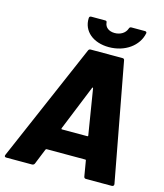

<svg xmlns="http://www.w3.org/2000/svg" viewBox="-138 -971 908 1065"><g transform="rotate(15 316.0 -438.5)"><path d="M390 -739C482 -739 556 -792 571 -867C572 -873 568 -877 561 -877H483C476 -877 472 -873 470 -866C461 -840 434 -823 401 -823C368 -823 346 -840 343 -866C343 -873 340 -877 333 -877H253C245 -877 241 -873 241 -865C238 -791 299 -739 390 -739ZM457 0H605C613 0 619 -5 617 -14L491 -690C490 -696 487 -700 480 -700H296C290 -700 285 -696 283 -690L-9 -14C-13 -5 -9 0 -1 0H147C154 0 160 -4 162 -10L198 -99C200 -101 201 -103 204 -103H426C429 -103 430 -101 430 -99L445 -10C446 -4 450 0 457 0ZM254 -237 359 -496C360 -500 364 -501 365 -496L407 -237C408 -233 406 -231 403 -231H257C254 -231 253 -233 254 -237Z"/></g></svg>

Font: Barlow ExtraBold
Style: Italic
Weight: 800
Italic angle: -7°
Designer: Jeremy Tribby
Foundry: Tribby Type
Version: Version 1.422;hotconv 1.0.109;makeotfexe 2.5.65596